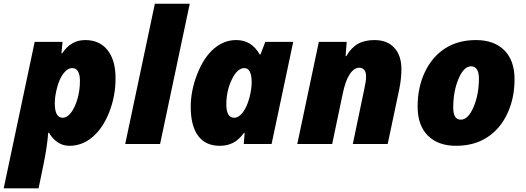

<svg xmlns="http://www.w3.org/2000/svg" viewBox="-60 -780 2848 1040"><path d="M276.9 -491.2Q323.7 -563 401.6 -563Q479.5 -563 522.7 -508.3Q565.9 -453.6 565.9 -356.4Q565.9 -259.3 531.5 -172.1Q497.1 -85 440.9 -37.6Q384.8 9.8 316.4 9.8Q248 9.8 205.1 -61H201.2Q195.3 17.6 173.8 120.1L148.9 240.2H-40L127.9 -553.2H278.8L272.9 -491.2ZM331.1 -411.1Q306.6 -411.1 284.7 -383.3Q262.7 -355.5 249.8 -307.6Q236.8 -259.8 236.8 -219.7Q236.8 -142.1 279.8 -142.1Q303.7 -142.1 325 -170.2Q346.2 -198.2 359.6 -244.4Q373 -290.5 373 -340.8Q373 -411.1 331.1 -411.1Z M618.2 0 778.8 -759.8H967.8L807.1 0Z M1130.4 9.8Q1053.2 9.8 1013.2 -44.4Q973.1 -98.6 973.1 -201.2Q973.1 -289.1 1008.5 -379.2Q1043.9 -469.2 1098.4 -516.1Q1152.8 -563 1219.2 -563Q1260.7 -563 1291.7 -544.4Q1322.8 -525.9 1347.2 -484.9H1351.1L1377 -553.2H1528.3L1411.1 0H1260.3L1265.1 -60.1H1261.2Q1234.4 -22.9 1202.9 -6.6Q1171.4 9.8 1130.4 9.8ZM1208 -142.1Q1232.4 -142.1 1254.4 -170.2Q1276.4 -198.2 1289.8 -246.6Q1303.2 -294.9 1303.2 -334Q1303.2 -411.1 1263.2 -411.1Q1225.6 -411.1 1195.8 -349.6Q1166 -288.1 1166 -215.1Q1166 -142.1 1208 -142.1Z M1914.1 -301.8Q1922.9 -339.8 1922.9 -365.5Q1922.9 -391.1 1912.4 -402.1Q1901.9 -413.1 1886.2 -413.1Q1857.4 -413.1 1834 -377.4Q1810.5 -341.8 1795.9 -270L1739.3 0H1550.3L1667 -553.2H1817.9L1812 -476.1H1815.9Q1842.3 -522 1878.7 -542.5Q1915 -563 1968.3 -563Q2037.1 -563 2075.7 -521.2Q2114.3 -479.5 2114.3 -405.8Q2114.3 -353 2102.1 -293.9L2040 0H1851.1Z M2688.2 -164.8Q2649.4 -81.5 2578.6 -35.9Q2507.8 9.8 2410.4 9.8Q2313 9.8 2257.6 -45.4Q2202.1 -100.6 2202.1 -203.4Q2202.1 -306.2 2241.2 -389.2Q2280.3 -472.2 2350.6 -517.6Q2420.9 -563 2518.6 -563Q2616.2 -563 2671.6 -507.8Q2727.1 -452.6 2727.1 -350.3Q2727.1 -248 2688.2 -164.8ZM2492.2 -420.9Q2452.1 -420.9 2423.6 -353Q2395 -285.2 2395 -196.8Q2395 -131.8 2436 -131.8Q2475.6 -131.8 2504.9 -199.7Q2534.2 -267.6 2534.2 -356Q2534.2 -387.7 2522.9 -404.3Q2511.7 -420.9 2492.2 -420.9Z"/></svg>

Font: Open Sans Hebrew Extra Bold
Style: Italic
Weight: 800
Italic angle: -12°
Foundry: Ascender Corporation, Yanek Iontef
Version: Version 2.001;PS 002.001;hotconv 1.0.70;makeotf.lib2.5.58329